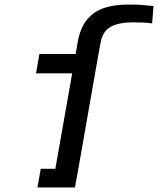

<svg xmlns="http://www.w3.org/2000/svg" viewBox="-20 -823 694 843"><path d="M159 -82H223L297 -501H138L153 -586H312L321 -637Q332 -700.5 362.2 -737Q392.5 -773.5 437.5 -788.2Q482.5 -803 544 -803Q578 -803 597.2 -801.8Q616.5 -800.5 654 -796.5L648 -720.5Q613.5 -725 564.5 -725Q501 -725 465.8 -705.2Q430.5 -685.5 421.5 -635L412.5 -586L397.5 -501L324 -82L309 0H144.5Z"/></svg>

Font: JuliaMono SemiBold
Style: Italic
Weight: 600
Italic angle: -9°
Monospace: yes
Designer: cormullion
Foundry: corm
Version: Version 0.056; ttfautohint (v1.8.4)